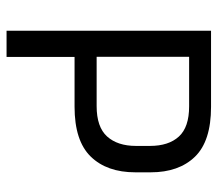

<svg xmlns="http://www.w3.org/2000/svg" viewBox="-60 -620 679 600"><g transform="rotate(90 280.0 -319.5)"><path d="M313 -212.5H129.5V-281.5H311Q376.5 -281.5 406 -314.2Q435.5 -347 435.5 -404.5V-448Q435.5 -506.5 406.2 -538.5Q377 -570.5 312 -570.5H129V-639H313.5Q420.5 -639 469.2 -588.8Q518 -538.5 518 -450.5V-402.5Q518 -313.5 468.8 -263Q419.5 -212.5 313 -212.5ZM157.5 0H75.5V-639H157V-261L157.5 -224Z"/></g></svg>

Font: Anek Kannada
Style: Regular
Weight: 400
Version: Version 1.003